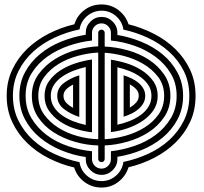

<svg xmlns="http://www.w3.org/2000/svg" viewBox="-20 -714 914 862"><path d="M10 -284Q10 -348 35 -401Q60 -454 102 -494.5Q144 -535 199 -563Q254 -591 314 -605Q326 -644 359 -669Q392 -694 436 -694Q479 -694 512 -668.5Q545 -643 557 -605Q617 -590 671.5 -562Q726 -534 767.5 -493.5Q809 -453 833.5 -400.5Q858 -348 858 -284Q858 -219 833.5 -166.5Q809 -114 767.5 -73.5Q726 -33 671.5 -5Q617 23 557 37Q545 76 512 102Q479 128 436 128Q392 128 358.5 102.5Q325 77 313 38Q253 24 198 -4Q143 -32 101.5 -72.5Q60 -113 35 -166Q10 -219 10 -284ZM265 -284Q265 -266 277 -253Q289 -240 308 -230V-334Q289 -325 277 -312.5Q265 -300 265 -284ZM603 -284Q603 -301 591.5 -313.5Q580 -326 563 -335V-231Q580 -241 591.5 -254Q603 -267 603 -284ZM38 -284Q38 -222 63 -172Q88 -122 129.5 -84.5Q171 -47 225 -22.5Q279 2 337 14Q342 50 370 74.5Q398 99 436 99Q473 99 501 74.5Q529 50 534 13Q592 1 645.5 -23.5Q699 -48 740 -85.5Q781 -123 805.5 -172.5Q830 -222 830 -284Q830 -345 805.5 -394.5Q781 -444 739.5 -481.5Q698 -519 644.5 -544Q591 -569 534 -581Q529 -617 501 -641.5Q473 -666 436 -666Q417 -666 400.5 -659.5Q384 -653 370.5 -641.5Q357 -630 348.5 -615Q340 -600 337 -582Q279 -570 225 -545Q171 -520 129.5 -482.5Q88 -445 63 -395Q38 -345 38 -284ZM237 -284Q237 -319 267 -341.5Q297 -364 336 -376V-189Q296 -202 266.5 -225Q237 -248 237 -284ZM632 -284Q632 -266 624 -251.5Q616 -237 602.5 -225Q589 -213 571.5 -204.5Q554 -196 535 -190V-376Q554 -370 571.5 -361.5Q589 -353 602.5 -341.5Q616 -330 624 -315.5Q632 -301 632 -284ZM365 -567Q365 -596 386 -617Q407 -638 436 -638Q465 -638 486 -617Q507 -596 507 -567V-557Q562 -548 615.5 -526Q669 -504 710 -470Q751 -436 776.5 -389Q802 -342 802 -284Q802 -225 777 -178Q752 -131 710.5 -96.5Q669 -62 616 -40.5Q563 -19 507 -10V0Q507 29 486 50Q465 71 436 71Q407 71 386 50Q365 29 365 0V-9Q309 -17 255.5 -39Q202 -61 160 -95.5Q118 -130 92.5 -177.5Q67 -225 67 -284Q67 -343 92.5 -390Q118 -437 160 -471.5Q202 -506 255.5 -527.5Q309 -549 365 -558ZM208 -284Q208 -256 221.5 -234.5Q235 -213 257.5 -197Q280 -181 308 -170Q336 -159 365 -153V-413Q337 -407 309 -396Q281 -385 258.5 -369.5Q236 -354 222 -332.5Q208 -311 208 -284ZM660 -284Q660 -311 646 -332Q632 -353 610.5 -368.5Q589 -384 561.5 -395Q534 -406 507 -412V-154Q535 -160 562.5 -171Q590 -182 612 -198Q634 -214 647 -235.5Q660 -257 660 -284ZM393 -532Q343 -527 290 -509Q237 -491 193.5 -460.5Q150 -430 122.5 -386Q95 -342 95 -284Q95 -227 121.5 -183Q148 -139 190 -107.5Q232 -76 285.5 -58Q339 -40 393 -35V0Q393 18 405.5 30.5Q418 43 436 43Q453 43 465.5 30.5Q478 18 478 0V-35Q531 -41 584 -59Q637 -77 679 -108.5Q721 -140 747 -183.5Q773 -227 773 -284Q773 -340 747 -383.5Q721 -427 679 -458.5Q637 -490 584 -508.5Q531 -527 478 -532V-567Q478 -584 465.5 -596.5Q453 -609 436 -609Q418 -609 405.5 -596.5Q393 -584 393 -567ZM180 -284Q180 -321 200 -349.5Q220 -378 251 -398Q282 -418 319.5 -430Q357 -442 393 -447V-120Q356 -124 318 -136Q280 -148 249.5 -168.5Q219 -189 199.5 -217.5Q180 -246 180 -284ZM688 -284Q688 -247 668.5 -218.5Q649 -190 618.5 -170Q588 -150 551 -137.5Q514 -125 478 -121V-446Q512 -441 549 -429.5Q586 -418 617 -398Q648 -378 668 -349.5Q688 -321 688 -284ZM421 -567Q421 -573 425.5 -577Q430 -581 436 -581Q441 -581 445.5 -577Q450 -573 450 -567V-505Q500 -503 552.5 -488.5Q605 -474 647.5 -446.5Q690 -419 717.5 -378.5Q745 -338 745 -284Q745 -230 717.5 -189Q690 -148 647.5 -120.5Q605 -93 552.5 -78Q500 -63 450 -61V0Q450 6 445.5 10Q441 14 436 14Q430 14 425.5 10Q421 6 421 0V-61Q370 -62 317.5 -77Q265 -92 221.5 -119.5Q178 -147 150.5 -188.5Q123 -230 123 -284Q123 -339 152.5 -380Q182 -421 226.5 -448.5Q271 -476 323 -490Q375 -504 421 -506ZM152 -284Q152 -236 177.5 -200.5Q203 -165 242 -140.5Q281 -116 328.5 -103Q376 -90 421 -89V-478Q378 -476 330.5 -463.5Q283 -451 243.5 -427Q204 -403 178 -367.5Q152 -332 152 -284ZM717 -284Q717 -333 690 -368.5Q663 -404 622.5 -427.5Q582 -451 535.5 -463Q489 -475 450 -477V-89Q494 -91 541.5 -104Q589 -117 628 -141Q667 -165 692 -200.5Q717 -236 717 -284Z"/></svg>

Font: Zschusch
Style: Regular
Weight: 400
Designer: Peter Wiegel
Foundry: Peter Wiegel